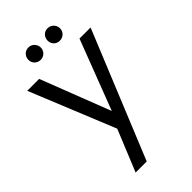

<svg xmlns="http://www.w3.org/2000/svg" viewBox="-294 -810 1151 1151"><g transform="rotate(-45 281.5 -234.5)"><path d="M455 -548H549L219 258H125L233 -6L12 -548H113L285 -104ZM201 -622Q178 -622 163 -637Q148 -652 148 -674Q148 -696 163 -711.5Q178 -727 201 -727Q222 -727 237.5 -711.5Q253 -696 253 -674Q253 -652 237.5 -637Q222 -622 201 -622ZM363 -622Q340 -622 325.5 -637Q311 -652 311 -674Q311 -696 325.5 -711.5Q340 -727 363 -727Q385 -727 400.5 -711.5Q416 -696 416 -674Q416 -652 400.5 -637Q385 -622 363 -622Z"/></g></svg>

Font: Poppins
Style: Regular
Weight: 400
Designer: Ninad Kale (Devanagari), Jonny Pinhorn (Latin)
Foundry: Indian Type Foundry
Version: Version 3.002 2017